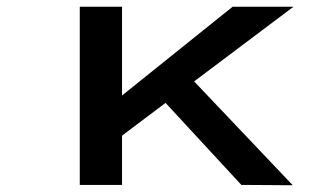

<svg xmlns="http://www.w3.org/2000/svg" viewBox="-20 -547 969 568"><path d="M328 -136 308 -238 668 -527H848ZM216 0V-527H341V0ZM694 0 437 -278 526 -336 846 1Z"/></svg>

Font: Lexend Zetta Medium
Style: Regular
Weight: 500
Designer: Bonnie Shaver-Troup, Thomas Jockin
Foundry: Lexend
Version: Version 1.007